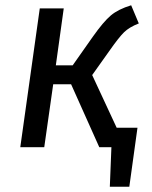

<svg xmlns="http://www.w3.org/2000/svg" viewBox="-20 -559 579 729"><path d="M423 -74H502L471 150H397L403 0H357L250 -239H182L148 0H57L131 -527H222L192 -311H256L332 -419Q373 -477 401 -500.5Q429 -524 478 -539L507 -470Q471 -456 451 -436.5Q431 -417 394 -364L330 -274Z"/></svg>

Font: Fira Sans
Style: Italic
Weight: 400
Italic angle: -8°
Designer: bBox Type GmbH & Carrois Corporate GbR & Edenspiekermann AG
Foundry: bBox Type GmbH & Carrois Corporate GbR & Edenspiekermann AG
Version: Version 4.301